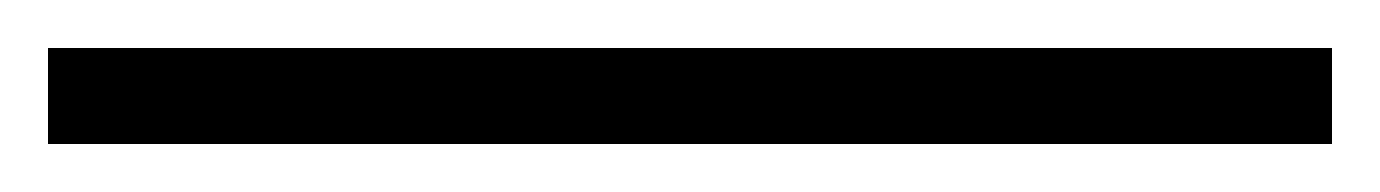

<svg xmlns="http://www.w3.org/2000/svg" viewBox="-25 80 575 80"><path d="M-5 100H530V140H-5Z"/></svg>

Font: Roboto Serif 120pt Expanded Light
Style: Regular
Weight: 300
Width: 7
Designer: Greg Gazdowicz
Foundry: Commercial Type
Version: Version 1.008